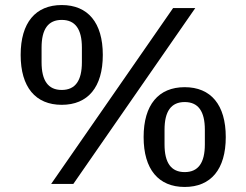

<svg xmlns="http://www.w3.org/2000/svg" viewBox="-20 -730 978 762"><path d="M271 0 755 -698H667L183 0ZM225 -314C329 -314 388 -384 388 -512C388 -640 329 -710 225 -710C121 -710 62 -640 62 -512C62 -384 121 -314 225 -314ZM225 -373C171 -373 145 -410 145 -483V-541C145 -614 171 -651 225 -651C279 -651 305 -614 305 -541V-483C305 -410 279 -373 225 -373ZM713 12C817 12 876 -58 876 -186C876 -314 817 -384 713 -384C609 -384 550 -314 550 -186C550 -58 609 12 713 12ZM713 -47C659 -47 633 -84 633 -157V-215C633 -288 659 -325 713 -325C767 -325 793 -288 793 -215V-157C793 -84 767 -47 713 -47Z"/></svg>

Font: IBM Plex Thai Looped Text
Style: Regular
Weight: 450
Designer: Mike Abbink, Paul van der Laan, Pieter van Rosmalen, Ben Mitchell, Mark Frömberg
Foundry: Bold Monday
Version: Version 1.0